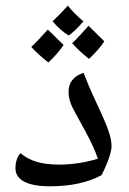

<svg xmlns="http://www.w3.org/2000/svg" viewBox="-20 -654 454 674"><path d="M156.2 0C228 0 288.1 -13.2 336.4 -39.1C358.4 -81.5 371.6 -121.1 371.6 -140.6C371.6 -201.7 314 -289.1 273.4 -398.4C238.3 -386.7 220.7 -364.7 220.7 -332C220.7 -307.1 228 -286.1 248 -251L282.2 -188.5C299.3 -156.7 313.5 -126.5 323.7 -96.7C277.3 -83 232.4 -76.2 188 -76.2C125 -76.2 85 -88.9 51.8 -116.2C40 -102.5 34.2 -85 34.2 -63.5C34.2 -22.9 74.7 0 156.2 0ZM272.9 -579.1C249 -599.1 230.5 -617.7 218.3 -634.3C202.6 -616.7 184.6 -598.1 164.6 -579.1C183.6 -557.1 202.6 -540.5 221.2 -529.3C236.3 -540 253.9 -556.6 272.9 -579.1ZM203.1 -496.1C173.3 -524.9 155.3 -543 147.9 -550.3C125 -524.4 106 -504.4 89.8 -489.3C104 -473.1 124 -455.1 149.9 -434.6C173.8 -457.5 191.4 -478 203.1 -496.1ZM291 -563.5C264.6 -533.7 245.6 -513.7 233.4 -502.4C249.5 -483.9 269.5 -465.3 292.5 -447.3C315.4 -468.8 333.5 -489.3 346.2 -508.8Z"/></svg>

Font: Noto Naskh Arabic
Style: Regular
Weight: 400
Designer: Monotype Design Team
Foundry: Monotype Imaging Inc.
Version: Version 1.07